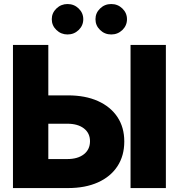

<svg xmlns="http://www.w3.org/2000/svg" viewBox="-20 -956 909 976"><path d="M225.6 -471.2H325.2Q413.6 -471.2 477.8 -442.4Q542 -413.6 576.9 -361.1Q611.8 -308.6 611.8 -236.8Q611.8 -164.1 576.9 -110.8Q542 -57.6 477.8 -28.8Q413.6 0 325.2 0H45.9V-727.5H225.6ZM225.6 -327.1V-147.5H322.3Q375.5 -147.5 406.5 -171.9Q437.5 -196.3 437.5 -238.3Q437.5 -279.3 406.5 -303.2Q375.5 -327.1 322.3 -327.1ZM823.2 -727.5V0H643.6V-727.5ZM323.2 -780.8Q290.5 -780.8 266.8 -803.5Q243.2 -826.2 243.2 -858.4Q243.2 -890.1 266.8 -912.8Q290.5 -935.5 323.2 -935.5Q356.4 -935.5 379.9 -912.8Q403.3 -890.1 403.3 -858.4Q403.3 -826.2 379.9 -803.5Q356.4 -780.8 323.2 -780.8ZM545.4 -780.8Q512.2 -780.8 488.8 -803.5Q465.3 -826.2 465.3 -858.4Q465.3 -890.1 488.8 -912.8Q512.2 -935.5 545.4 -935.5Q578.6 -935.5 602.1 -912.8Q625.5 -890.1 625.5 -858.4Q625.5 -826.2 602.1 -803.5Q578.6 -780.8 545.4 -780.8Z"/></svg>

Font: Inter Display Extra Bold
Style: Regular
Weight: 800
Designer: Rasmus Andersson
Foundry: rsms
Version: Version 4.000;git-4fc901f